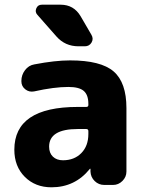

<svg xmlns="http://www.w3.org/2000/svg" viewBox="-20 -787 619 817"><path d="M311 -238Q189 -238 189 -163Q189 -136 205 -120.5Q221 -105 248 -105Q296 -105 326 -135.5Q356 -166 356 -217V-229Q356 -238 347 -238ZM199 10Q130 10 85.5 -34.5Q41 -79 41 -150Q41 -332 311 -332H347Q356 -332 356 -340V-345Q356 -383 336.5 -400Q317 -417 271 -417Q210 -417 125 -398Q104 -394 87.5 -407Q71 -420 71 -441V-443Q71 -468 86.5 -488.5Q102 -509 126 -513Q214 -530 278 -530Q409 -530 463.5 -483Q518 -436 518 -327V-57Q518 -34 501 -17Q484 0 461 0H424Q400 0 383 -16.5Q366 -33 365 -57V-68Q365 -69 364 -69Q362 -69 362 -68Q299 10 199 10ZM238 -767Q294 -767 323 -718L369 -639Q379 -622 369.5 -606Q360 -590 341 -590H314Q257 -590 220 -632L139 -724Q128 -736 134.5 -751.5Q141 -767 158 -767Z"/></svg>

Font: Rounded Mplus 1c ExtraBold
Style: Regular
Weight: 800
Version: Version 1.059.20150529